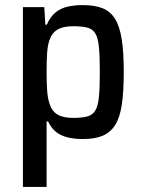

<svg xmlns="http://www.w3.org/2000/svg" viewBox="-20 -538 558 754"><path d="M70 196V-510H154L158 -441H164Q177 -472 198 -489Q219 -506 246 -512Q273 -518 304 -518Q351 -518 382 -506Q413 -494 431.5 -464.5Q450 -435 458 -384Q466 -333 466 -256Q466 -179 458.5 -128Q451 -77 432.5 -47.5Q414 -18 383.5 -5Q353 8 306 8Q272 8 245.5 1.5Q219 -5 200 -20Q181 -35 169 -61H163V196ZM267 -75Q301 -75 322 -80.5Q343 -86 354 -103.5Q365 -121 368.5 -157.5Q372 -194 372 -255Q372 -317 368.5 -353Q365 -389 354.5 -406.5Q344 -424 323 -429.5Q302 -435 267 -435Q228 -435 206 -422Q184 -409 174 -380Q167 -359 165 -329.5Q163 -300 163 -255Q163 -214 165 -184.5Q167 -155 173 -136Q182 -103 204.5 -89Q227 -75 267 -75Z"/></svg>

Font: Saira SemiCondensed Medium
Style: Regular
Weight: 500
Width: 4
Designer: Hector Gatti with collaboration of the Omnibus-Type team
Foundry: Omnibus-Type
Version: Version 1.101